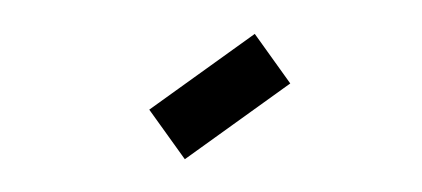

<svg xmlns="http://www.w3.org/2000/svg" viewBox="-29 -893 659 300"><g transform="rotate(5 300.0 -743.5)"><path d="M268.6 -641.1 206.5 -713.4 360.4 -845.7 422.4 -773.4Z"/></g></svg>

Font: Anka/Coder
Style: Italic
Weight: 400
Italic angle: -12°
Monospace: yes
Version: Version 001.100